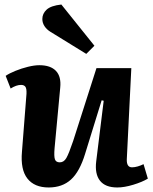

<svg xmlns="http://www.w3.org/2000/svg" viewBox="-20 -814 674 848"><path d="M5 -479Q21 -490 48 -501Q75 -512 103.5 -519Q132 -526 154 -526Q203 -526 227 -501Q251 -476 246 -427L221 -159Q218 -124 222.5 -110.5Q227 -97 244 -97Q262 -97 273 -116Q284 -135 303 -191L406 -513H560L540 -110Q539 -75 563 -75Q575 -75 588.5 -79Q602 -83 614 -89L633 -25Q608 -10 568.5 2Q529 14 498 14Q445 14 421.5 -16Q398 -46 405 -102L438 -369L429 -371L356 -135Q332 -56 293.5 -21Q255 14 195 14Q132 14 101 -25.5Q70 -65 77 -144L97 -400Q98 -423 92 -431Q86 -439 73 -439Q52 -439 27 -423ZM397 -612 361 -576 202 -674Q186 -684 176.5 -698.5Q167 -713 167 -730Q167 -754 186 -771.5Q205 -789 251 -794Z"/></svg>

Font: Literata 12pt
Style: Bold Italic
Weight: 700
Italic angle: -2°
Designer: Latin by Veronika Burian and Jose Scaglione. Greek by Irene Vlachou. Cyrillic by Vera Evstafieva
Foundry: TypeTogether
Version: Version 3.002